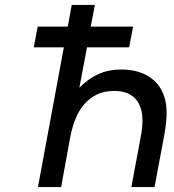

<svg xmlns="http://www.w3.org/2000/svg" viewBox="-20 -759 706 779"><path d="M239 -567H117L133 -651H255L271 -739H365L348 -651H520L504 -567H333L302 -403Q337 -439 378.5 -458Q420 -477 472 -477Q557 -477 606.5 -431Q656 -385 656 -300Q656 -265 647 -214L607 0H513L551 -204Q555 -224 556.5 -240.5Q558 -257 558 -271Q558 -327 529 -358.5Q500 -390 443 -390Q402 -390 372 -375Q342 -360 320.5 -334.5Q299 -309 286 -276Q273 -243 266 -208L228 0H134Z"/></svg>

Font: Involve Medium Oblique
Style: Italic
Weight: 500
Italic angle: -10.5°
Designer: Stefan Peev
Foundry: Context Ltd.
Version: Version 1.001